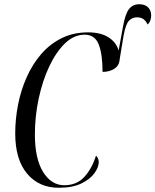

<svg xmlns="http://www.w3.org/2000/svg" viewBox="-20 -878 735 908"><path d="M258 10Q164 10 108 -57Q52 -124 52 -247Q52 -315 65.5 -383.5Q79 -452 106.5 -513.5Q134 -575 175 -622.5Q216 -670 271.5 -697.5Q327 -725 397 -725Q456 -725 493 -701.5Q530 -678 541 -639L561 -749Q572 -812 590 -835Q608 -858 639 -858Q665 -858 680 -843.5Q695 -829 695 -804Q695 -794 691 -782Q687 -770 678 -762Q670 -779 658.5 -787.5Q647 -796 627 -796Q605 -796 589.5 -779.5Q574 -763 564 -707L546 -598Q544 -568 521 -553Q498 -538 465 -538Q465 -621 447 -667.5Q429 -714 380 -714Q330 -714 287.5 -673Q245 -632 213 -564Q181 -496 163 -412Q145 -328 145 -242Q145 -127 184 -64.5Q223 -2 284 -2Q343 -2 379 -41.5Q415 -81 434 -142Q439 -137 443 -129.5Q447 -122 447 -111Q447 -88 427 -59.5Q407 -31 365 -10.5Q323 10 258 10Z"/></svg>

Font: Noto Serif Display ExtraCondensed
Style: Italic
Weight: 400
Width: 2
Italic angle: -12°
Designer: Monotype Design Team
Foundry: Monotype Imaging Inc.
Version: Version 2.009